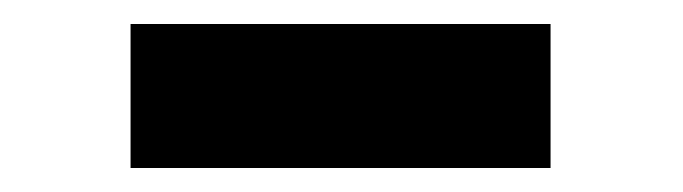

<svg xmlns="http://www.w3.org/2000/svg" viewBox="-20 -340 569 160"><path d="M88.8 -200V-320H438.8V-200Z"/></svg>

Font: Now Black
Style: Regular
Weight: 900
Designer: Alfredo Marco Pradil
Foundry: Alfredo Marco Pradil
Version: Version 1.002;PS 001.002;hotconv 1.0.88;makeotf.lib2.5.64775